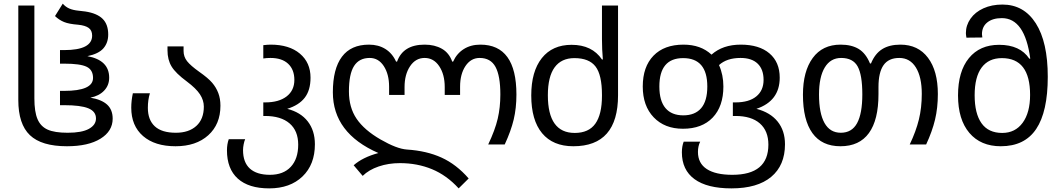

<svg xmlns="http://www.w3.org/2000/svg" viewBox="-20 -790 5810 1050"><path d="M346.2 9.8Q207 9.8 143.6 -50.8Q80.1 -111.3 80.1 -243.2V-759.8H168V-252Q168 -178.7 185.1 -138.7Q202.1 -98.6 240.2 -81.3Q278.3 -64 350.1 -64Q427.7 -64 466.3 -85.4Q504.9 -106.9 504.9 -142.1Q504.9 -180.7 462.9 -197.8Q420.9 -214.8 331.1 -214.8H308.1V-293H331.1Q488.8 -293 488.8 -363.8Q488.8 -407.7 453.9 -424.8Q418.9 -441.9 331.1 -441.9H308.1V-516.1H331.1Q483.9 -516.1 483.9 -595.2Q483.9 -623.5 465.1 -637.2Q446.3 -650.9 407.2 -654.8Q356.9 -658.7 330.1 -669.7Q303.2 -680.7 280.8 -702.1L323.2 -770Q338.4 -752.4 358.9 -743.4Q379.4 -734.4 410.6 -731.4L446.8 -727.1Q510.7 -717.3 541.3 -687Q571.8 -656.7 571.8 -601.1Q571.8 -556.2 545.7 -525.9Q519.5 -495.6 458 -482.9Q577.1 -460.9 577.1 -365.2Q577.1 -323.2 549.3 -294.2Q521.5 -265.1 474.1 -255.9Q535.6 -245.6 565.9 -217.8Q596.2 -189.9 596.2 -141.1Q596.2 -72.8 529.5 -31.5Q462.9 9.8 346.2 9.8Z M983.9 -536.1V-511.2Q983.9 -480 1002.9 -455.6Q1022 -431.2 1068.8 -397.9Q1118.2 -363.3 1140.1 -337.6Q1162.1 -312 1173.8 -281.2Q1185.5 -250.5 1185.5 -211.9Q1185.5 -110.4 1118.9 -50.3Q1052.2 9.8 939.9 9.8Q826.7 9.8 762.2 -46.1Q697.8 -102.1 697.8 -201.2Q697.8 -239.3 706.5 -279.8H799.8Q788.6 -244.1 788.6 -200.2Q788.6 -134.3 826.7 -99.1Q864.7 -64 941.9 -64Q1012.7 -64 1053.7 -101.3Q1094.7 -138.7 1094.7 -207Q1094.7 -241.7 1073.5 -274.2Q1052.2 -306.6 1002 -344.2Q940.9 -389.2 918.5 -426Q896 -462.9 896 -515.1V-536.1Z M1419.9 -543Q1444.8 -545.9 1460 -545.9Q1561.5 -545.9 1619.9 -496.8Q1678.2 -447.8 1678.2 -365.2Q1678.2 -296.9 1646.7 -255.9Q1615.2 -214.8 1550.8 -194.8Q1624 -176.3 1663.1 -126Q1702.1 -75.7 1702.1 -1Q1702.1 109.9 1634.3 175Q1566.4 240.2 1452.1 240.2Q1339.8 240.2 1280.5 186.8Q1221.2 133.3 1221.2 32.2Q1221.2 -1.5 1231 -28.8H1320.8Q1315.9 -18.1 1312.5 -0.7Q1309.1 16.6 1309.1 30.8Q1309.1 98.1 1346.7 132.1Q1384.3 166 1456.1 166Q1529.8 166 1570.3 122.3Q1610.8 78.6 1610.8 1Q1610.8 -74.7 1563.5 -115.2Q1516.1 -155.8 1429.2 -155.8H1419.9V-230H1430.2Q1504.9 -230 1547.4 -262.7Q1589.8 -295.4 1589.8 -353Q1589.8 -409.2 1555.9 -441.2Q1522 -473.1 1459 -473.1Q1438 -473.1 1419.9 -470.2Z M2488.3 240.2Q2422.9 168.5 2342.5 135.3Q2262.2 102.1 2167 102.1Q2104.5 102.1 2050.8 120.4Q1997.1 138.7 1963.4 171.9L1914.1 113.8Q1962.9 70.3 2049.3 46.9Q1800.3 -62 1800.3 -285.2Q1800.3 -413.6 1849.9 -479.7Q1899.4 -545.9 1998 -545.9Q2049.3 -545.9 2087.4 -522.2Q2125.5 -498.5 2146 -453.1H2151.4Q2184.6 -545.9 2302.2 -545.9Q2356.9 -545.9 2396.5 -523.4Q2436 -501 2453.1 -453.1H2458Q2478 -497.6 2516.4 -521.7Q2554.7 -545.9 2606.9 -545.9Q2804.2 -545.9 2804.2 -272.9Q2804.2 -198.7 2789.3 -136.2Q2774.4 -73.7 2740.2 0H2649.9Q2687.5 -79.1 2701.9 -140.9Q2716.3 -202.6 2716.3 -272.9Q2716.3 -375.5 2689.7 -424.3Q2663.1 -473.1 2603 -473.1Q2555.2 -473.1 2525.6 -429Q2496.1 -384.8 2496.1 -315.9V-271H2412.1V-314Q2412.1 -383.3 2381.8 -428.2Q2351.6 -473.1 2302.2 -473.1Q2252.9 -473.1 2222.7 -428Q2192.4 -382.8 2192.4 -314V-271H2107.9V-315.9Q2107.9 -383.8 2078.9 -428.5Q2049.8 -473.1 2002 -473.1Q1944.3 -473.1 1916.3 -429.2Q1888.2 -385.3 1888.2 -290Q1888.2 -202.1 1930.2 -140.4Q1972.2 -78.6 2061 -27.3Q2149.9 23.9 2205.1 27.8Q2313 34.7 2394.5 71.8Q2476.1 108.9 2543 186Z M3123 -63Q3199.7 -63 3235.8 -113.8Q3272 -164.6 3272 -266.1V-271Q3272 -380.4 3236.8 -426.3Q3201.7 -472.2 3121.1 -472.2Q3049.8 -472.2 3012.9 -421.4Q2976.1 -370.6 2976.1 -269Q2976.1 -63 3123 -63ZM3359.9 -759.8V-269Q3359.9 9.8 3115.2 9.8Q3003.9 9.8 2944.6 -61.5Q2885.3 -132.8 2885.3 -268.1Q2885.3 -399.4 2943.1 -472.2Q3001 -544.9 3106 -544.9Q3217.8 -544.9 3272 -464.8H3276.9Q3272 -520 3272 -575.2V-759.8Z M3936 -316.9Q3936 -208.5 3877.7 -147.2Q3819.3 -85.9 3714.8 -85.9Q3614.7 -85.9 3554.9 -148.4Q3495.1 -210.9 3495.1 -316.9Q3495.1 -424.8 3553.7 -485.4Q3612.3 -545.9 3717.8 -545.9Q3812.5 -545.9 3871.1 -491.2Q3932.6 -545.9 4030.8 -545.9Q4131.8 -545.9 4188 -498Q4244.1 -450.2 4244.1 -365.2Q4244.1 -237.8 4116.7 -194.8Q4192.4 -175.3 4232.7 -125.2Q4272.9 -75.2 4272.9 -1Q4272.9 114.3 4197.5 177.2Q4122.1 240.2 3980 240.2Q3847.2 240.2 3778.1 189.7Q3709 139.2 3709 43Q3709 10.7 3718.8 -15.1H3809.1Q3796.9 9.3 3796.9 41Q3796.9 103 3845.2 134.5Q3893.6 166 3984.9 166Q4182.1 166 4182.1 1Q4182.1 -74.2 4135.5 -115Q4088.9 -155.8 4002 -155.8H3987.8V-230H4002Q4075.7 -230 4115.7 -262.5Q4155.8 -294.9 4155.8 -353Q4155.8 -410.6 4123.5 -441.9Q4091.3 -473.1 4029.8 -473.1Q3954.6 -473.1 3912.1 -434.1Q3936 -380.9 3936 -316.9ZM3585.9 -316.9Q3585.9 -238.3 3619.4 -198.7Q3652.8 -159.2 3716.8 -159.2Q3780.8 -159.2 3814.5 -198.5Q3848.1 -237.8 3848.1 -316.9Q3848.1 -472.2 3715.8 -472.2Q3585.9 -472.2 3585.9 -316.9Z M4695.8 -273.9Q4695.8 -380.4 4670.2 -426.8Q4644.5 -473.1 4580.1 -473.1Q4522 -473.1 4490.5 -421.1Q4459 -369.1 4459 -272.9Q4459 -170.9 4489 -117.4Q4519 -64 4578.1 -64Q4638.7 -64 4667.2 -116.5Q4695.8 -168.9 4695.8 -273.9ZM4784.2 -274.9Q4784.2 -134.3 4731.9 -62.3Q4679.7 9.8 4576.2 9.8Q4474.6 9.8 4422.9 -62Q4371.1 -133.8 4371.1 -272Q4371.1 -399.9 4424.6 -472.9Q4478 -545.9 4577.1 -545.9Q4637.2 -545.9 4676.3 -522Q4715.3 -498 4737.8 -442.9H4743.2Q4765.1 -496.6 4804.4 -521.2Q4843.8 -545.9 4903.8 -545.9Q5001 -545.9 5054.9 -474.1Q5108.9 -402.3 5108.9 -275.9Q5108.9 -200.2 5093.5 -135.7Q5078.1 -71.3 5044.9 0H4955.1Q4989.3 -71.8 5005.1 -136.2Q5021 -200.7 5021 -276.9Q5021 -368.7 4988.8 -420.9Q4956.5 -473.1 4897.9 -473.1Q4839.4 -473.1 4811.8 -433.6Q4784.2 -394 4784.2 -314Z M5460.9 -63Q5531.7 -63 5572.5 -118.4Q5613.3 -173.8 5613.3 -271Q5613.3 -472.2 5459 -472.2Q5386.7 -472.2 5348.4 -420.7Q5310.1 -369.1 5310.1 -269Q5310.1 -168.9 5347.7 -116Q5385.3 -63 5460.9 -63ZM5459 -690.9Q5408.7 -690.9 5379.4 -667.5Q5350.1 -644 5350.1 -603L5352.1 -585L5265.1 -584Q5262.2 -601.6 5262.2 -608.9Q5262.2 -651.9 5287.6 -688Q5313 -724.1 5358.4 -744.6Q5403.8 -765.1 5461.9 -765.1Q5579.1 -765.1 5644.5 -662.6Q5710 -560.1 5710 -370.1Q5710 -179.2 5646.7 -84.7Q5583.5 9.8 5453.1 9.8Q5343.3 9.8 5281.2 -63.2Q5219.2 -136.2 5219.2 -268.1Q5219.2 -399.4 5278.8 -472.2Q5338.4 -544.9 5443.8 -544.9Q5558.6 -544.9 5608.9 -469.2H5614.3Q5584.5 -690.9 5459 -690.9Z"/></svg>

Font: NotoPenekeko
Style: Regular
Weight: 400
Designer: Monotype Design team
Foundry: Monotype Imaging Inc.
Version: Version 1.04